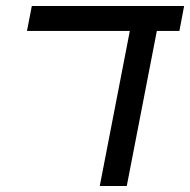

<svg xmlns="http://www.w3.org/2000/svg" viewBox="-20 -619 633 639"><path d="M502 -516.1 401.9 0H312L412.1 -516.1H69.8L85.9 -599.1H592.8L577.1 -516.1Z"/></svg>

Font: Arimo
Style: Italic
Weight: 400
Italic angle: -12°
Designer: Steve Matteson
Foundry: Monotype Imaging Inc.
Version: Version 1.33